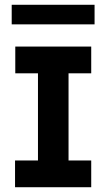

<svg xmlns="http://www.w3.org/2000/svg" viewBox="-20 -784 445 804"><path d="M44 -589H362V-477H267V-112H362V0H43V-112H139V-477H44ZM29 -764H376V-682H29Z"/></svg>

Font: Podkova ExtraBold
Style: Regular
Weight: 800
Designer: Ilya Yudin
Foundry: Cyreal (www.cyreal.org)
Version: Version 2.103